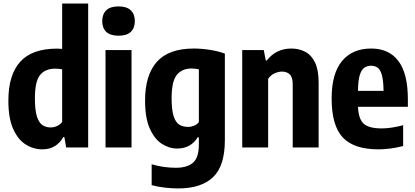

<svg xmlns="http://www.w3.org/2000/svg" viewBox="-20 -828 2332 1078"><path d="M217.5 10.5Q167.5 10.5 124 -17Q80.5 -44.5 53.8 -104.5Q27 -164.5 27 -262.5Q27 -407 93.2 -481Q159.5 -555 300.5 -555Q314 -555 329 -553.5V-808H475V0H351.5L341.5 -58H334.5Q319 -27.5 289.2 -8.5Q259.5 10.5 217.5 10.5ZM264.5 -112.5Q283 -112.5 300.5 -120.5Q318 -128.5 329 -143.5V-439Q308 -442.5 289 -442.5Q234 -442.5 205 -407Q176 -371.5 176 -275.5Q176 -208.5 187.5 -173.2Q199 -138 219 -125.2Q239 -112.5 264.5 -112.5Z M572.5 0V-547H718.5V0ZM645.5 -627.5Q599 -627.5 576.5 -649.2Q554 -671 554 -709.5Q554 -748 576.5 -770Q599 -792 645.5 -792Q692 -792 714.5 -770Q737 -748 737 -709.5Q737 -671 714.5 -649.2Q692 -627.5 645.5 -627.5Z M979.5 230Q946 230 906 225.5Q866 221 831.5 211.5V94.5Q900 114 967 114Q1031.5 114 1064 85.2Q1096.5 56.5 1096.5 -16.5V-57H1089.5Q1073 -28 1043.8 -11Q1014.5 6 975 6Q929.5 6 888.2 -20.8Q847 -47.5 820.8 -106.8Q794.5 -166 794.5 -263Q794.5 -407 861 -481.2Q927.5 -555.5 1068 -555.5Q1111 -555.5 1158 -548.2Q1205 -541 1242.5 -527V-41.5Q1242.5 103.5 1176.2 166.8Q1110 230 979.5 230ZM1036 -115.5Q1053 -115.5 1069.5 -122.2Q1086 -129 1096.5 -142.5V-439Q1088 -440.5 1076.8 -442Q1065.5 -443.5 1055.5 -443.5Q1002.5 -443.5 973 -407.8Q943.5 -372 943.5 -276.5Q943.5 -211 954.8 -176Q966 -141 986.5 -128.2Q1007 -115.5 1036 -115.5Z M1340 0V-547H1461L1472 -489H1478.5Q1530 -555.5 1615.5 -555.5Q1659 -555.5 1693.8 -537.2Q1728.5 -519 1748.8 -477Q1769 -435 1769 -364V0H1623.5V-353.5Q1623.5 -395 1606.8 -410.5Q1590 -426 1563.5 -426Q1543.5 -426 1521.5 -416.2Q1499.5 -406.5 1485.5 -385V0Z M2104.5 10.5Q1967.5 10.5 1904.8 -56Q1842 -122.5 1842 -275.5Q1842 -415 1900.2 -485.2Q1958.5 -555.5 2064 -555.5Q2164.5 -555.5 2217.2 -485Q2270 -414.5 2270 -271.5V-228.5H1990Q1993 -159 2022.5 -133Q2052 -107 2122.5 -107Q2151 -107 2181 -111.8Q2211 -116.5 2243.5 -125V-8Q2170.5 10.5 2104.5 10.5ZM2063.5 -459Q2041 -459 2024.8 -447.2Q2008.5 -435.5 1999.5 -405Q1990.5 -374.5 1990 -318H2133.5Q2132.5 -374.5 2124.5 -405Q2116.5 -435.5 2101 -447.2Q2085.5 -459 2063.5 -459Z"/></svg>

Font: Encode Sans Cnd
Style: Bold
Weight: 700
Width: 3
Designer: Multiple Designers
Foundry: Impallari Type
Version: Version 3.002; ttfautohint (v1.8.3) -l 8 -r 50 -G 200 -x 14 